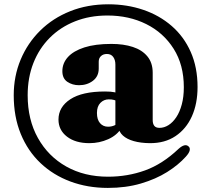

<svg xmlns="http://www.w3.org/2000/svg" viewBox="-20 -732 1010 916"><path d="M545.5 -247.5Q533.5 -252.5 523.8 -255.2Q514 -258 499 -258Q475.5 -258 459 -241.2Q442.5 -224.5 442.5 -193Q442.5 -161.5 457.2 -144.5Q472 -127.5 495.5 -127.5Q512.5 -127.5 527 -134.2Q541.5 -141 547.5 -153.5L560 -122.5Q539 -87 496.5 -68Q454 -49 406.5 -49Q340 -49 299.5 -80.2Q259 -111.5 259 -161.5Q259 -221.5 315.5 -258.5Q372 -295.5 481 -295.5Q509.5 -295.5 525.8 -292Q542 -288.5 559.5 -280ZM741 -122Q763 -122 783.8 -135Q804.5 -148 821 -172.8Q837.5 -197.5 847.2 -233.5Q857 -269.5 857 -316Q857 -422.5 808.5 -499.2Q760 -576 677.8 -617Q595.5 -658 492.5 -658Q408 -658 338 -630.2Q268 -602.5 217.2 -551.5Q166.5 -500.5 139.2 -431Q112 -361.5 112 -277.5Q112 -161 161 -73.5Q210 14 296.2 62.5Q382.5 111 495.5 111Q588.5 111 671.8 81Q755 51 831.5 -21.5Q847 -35.5 859 -38.5Q871 -41.5 879.5 -33.5Q887.5 -27 885 -14.5Q882.5 -2 866.5 15.5Q831 55 777.2 88.8Q723.5 122.5 652.2 143.5Q581 164.5 494.5 164.5Q398 164.5 316 134Q234 103.5 173.2 46Q112.5 -11.5 79 -93.2Q45.5 -175 45.5 -277.5Q45.5 -368.5 78.5 -447.5Q111.5 -526.5 171.8 -586Q232 -645.5 314.8 -678.5Q397.5 -711.5 497 -711.5Q586 -711.5 663.2 -685.2Q740.5 -659 799 -608.2Q857.5 -557.5 890 -484Q922.5 -410.5 922.5 -317Q922.5 -237.5 895.5 -177.2Q868.5 -117 817.5 -82.8Q766.5 -48.5 694.5 -49Q651 -49.5 618.2 -58.8Q585.5 -68 566.5 -85.2Q547.5 -102.5 545 -126.5L530.5 -129.5V-424Q530.5 -446 520.2 -460.2Q510 -474.5 490 -474.5Q472.5 -474.5 461.8 -464.5Q451 -454.5 451 -438V-405Q451 -367.5 423.2 -346.5Q395.5 -325.5 357 -325.5Q325.5 -325.5 301.5 -341.5Q277.5 -357.5 277.5 -392.5Q277.5 -430.5 304 -459.8Q330.5 -489 382.5 -505.8Q434.5 -522.5 511.5 -522.5Q569.5 -522.5 613.8 -508Q658 -493.5 683.2 -463Q708.5 -432.5 708.5 -385V-159Q708.5 -141.5 716 -131.8Q723.5 -122 741 -122Z"/></svg>

Font: Fraunces ExtraBold
Style: Regular
Weight: 800
Version: Version 1.000;[b76b70a41]